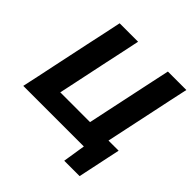

<svg xmlns="http://www.w3.org/2000/svg" viewBox="-220 -890 1218 1218"><g transform="rotate(45 389.0 -280.5)"><path d="M536.5 152 560.5 0H17Q29.5 -57.5 41 -111Q52 -164.5 66.5 -232.5L117.5 -473.5Q132.5 -543 144.5 -598.5Q156 -654 168.5 -713H334Q321.5 -653 309.8 -597.8Q298 -542.5 283 -473L238 -259.5Q230.5 -225.5 224.5 -195.5Q218 -165.5 212 -137H479Q485 -165.5 491.5 -195.5Q498 -225.5 505 -259.5L550.5 -474Q565 -543 576.8 -598Q588.5 -653 601.5 -713H767Q754 -653.5 742.2 -598.2Q730.5 -543 716 -474L670.5 -259.5Q663.5 -225.5 657 -195.5Q650.5 -165.5 644.5 -137H735.5Q728 -101 720 -64Q712 -26.5 704.5 10Q697 45 689.5 80.8Q682 116.5 674.5 152Z"/></g></svg>

Font: Heraclito
Style: Bold Italic
Weight: 700
Italic angle: -12°
Designer: Kostas Bartsokas (font) & Cristiano Sobral (main changes)
Foundry: Kostas Bartsokas (font) & Cristiano Sobral (main changes)
Version: Version 1.00;July 8, 2020;FontCreator 13.0.0.2655 64-bit